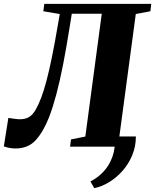

<svg xmlns="http://www.w3.org/2000/svg" viewBox="-43 -763 807 999"><path d="M664 -53Q664 -1 645 44.8Q626 90.5 594.2 126.2Q562.5 162 524 185.2Q485.5 208.5 447.5 216L427.5 181Q465.5 162 495.8 129.8Q526 97.5 542.2 51.8Q558.5 6 554.5 -53ZM330.5 -691.5 321 -632Q303 -518.5 285.8 -429.8Q268.5 -341 250.5 -273.5Q232.5 -206 213 -155Q183.5 -79 143.8 -34.8Q104 9.5 38 9.5Q20 9.5 4.2 6.2Q-11.5 3 -23 -1.5L0.5 -149.5Q20.5 -146.5 35 -144.5Q49.5 -142.5 60.5 -142.5Q88.5 -142.5 107.8 -153.8Q127 -165 143 -193Q158 -219 171.5 -255Q185 -291 198.8 -342.5Q212.5 -394 227.2 -466Q242 -538 258.5 -635.5L268 -690L182.5 -704.5L187.5 -743H744L739.5 -704.5L663.5 -690L578 -52.5L656 -32L651 0H321.5L326.5 -37.5L401 -52.5L486.5 -691.5Z"/></svg>

Font: Merriweather 72pt Black
Style: Italic
Weight: 900
Italic angle: -7.8°
Version: Version 2.101